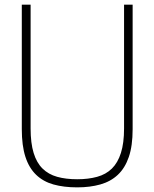

<svg xmlns="http://www.w3.org/2000/svg" viewBox="-20 -800 666 828"><path d="M313 8Q255 8 210.5 -4.5Q166 -17 135.5 -46.5Q105 -76 89.5 -124Q74 -172 74 -243V-780H112V-246Q112 -183 125 -140.5Q138 -98 163.5 -73Q189 -48 226.5 -37.5Q264 -27 313 -27Q361 -27 399 -37.5Q437 -48 462.5 -73Q488 -98 501.5 -140.5Q515 -183 515 -246V-780H552V-243Q552 -171 535.5 -123Q519 -75 488 -46Q457 -17 412.5 -4.5Q368 8 313 8Z"/></svg>

Font: Tanohe Sans ExtraLight
Style: Regular
Weight: 250
Designer: Village Type and Design LLC & Cristiano Sobral
Foundry: Cooper Hewitt Smithsonian Design Museum
Version: Version 1.00;September 29, 2021;FontCreator 13.0.0.2655 64-b